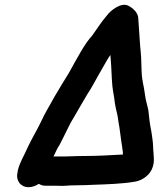

<svg xmlns="http://www.w3.org/2000/svg" viewBox="-20 -730 699 800"><path d="M328 -80C288 -80 277 -78 248 -78H203C211 -96 220 -114 229 -128C243 -153 270 -214 286 -238C302 -265 326 -308 343 -336C363 -365 382 -404 400 -434L424 -476C430 -487 436 -495 440 -501C443 -464 444 -445 446 -401C448 -353 455 -337 459 -298C464 -267 470 -255 473 -226C480 -190 483 -152 489 -118C489 -110 493 -99 492 -88C493 -88 493 -87 493 -86H489C434 -83 386 -80 328 -80ZM300 42C326 42 349 41 367 40C426 38 490 36 542 27C573 22 607 -1 617 -36C623 -55 621 -71 620 -87L619 -102C618 -108 618 -114 618 -120C617 -143 614 -158 611 -180C605 -210 601 -238 598 -271C593 -296 587 -311 584 -336C579 -378 572 -387 570 -433C569 -479 568 -500 564 -538C561 -575 559 -618 556 -655C555 -677 534 -697 513 -707C484 -720 442 -688 425 -665C403 -640 385 -611 365 -583C347 -563 333 -542 317 -515L293 -473C285 -459 276 -443 267 -426C247 -393 227 -362 207 -327C184 -284 171 -267 149 -219C128 -176 113 -154 94 -113C79 -78 63 -56 54 -19L53 -11C45 22 66 50 99 50C113 50 128 45 142 36C150 41 159 44 170 44H218C251 46 258 42 300 42Z"/></svg>

Font: Electronic
Style: TiIt
Weight: 900
Version: Version 1.011